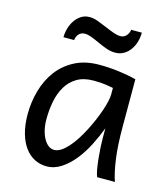

<svg xmlns="http://www.w3.org/2000/svg" viewBox="-108 -795 779 893"><g transform="rotate(15 281.0 -348.5)"><path d="M402.8 -419.9Q390.6 -422.4 367.4 -426Q344.2 -429.7 307.6 -429.7Q259.8 -429.7 227.8 -410.4Q195.8 -391.1 176.8 -359.1Q157.7 -327.1 149.7 -285.6Q141.6 -244.1 141.6 -200.2Q141.6 -171.9 147.2 -148.2Q152.8 -124.5 162.6 -107.2Q172.4 -89.8 185.1 -80.3Q197.8 -70.8 212.4 -70.8Q228.5 -70.8 245.4 -81.5Q262.2 -92.3 278.6 -110.6Q294.9 -128.9 310.5 -152.8Q326.2 -176.8 339.8 -203.4Q353.5 -230 365.2 -257.3Q377 -284.7 385.3 -309.3Q393.6 -334 398.2 -354.5Q402.8 -375 402.8 -388.2ZM439.5 0Q434.1 -11.7 429.9 -35.2Q425.8 -58.6 423.1 -85.7Q420.4 -112.8 418.9 -138.7Q417.5 -164.6 417.5 -180.7V-229.5Q401.9 -188 380.1 -145Q358.4 -102.1 330.6 -67.1Q302.7 -32.2 269.3 -10Q235.8 12.2 197.8 12.2Q167 12.2 140.1 -1.5Q113.3 -15.1 93.5 -42Q73.7 -68.8 62.5 -108.6Q51.3 -148.4 51.3 -200.2Q51.3 -258.3 66.9 -313.7Q82.5 -369.1 114.7 -412.4Q147 -455.6 196.8 -481.7Q246.6 -507.8 314.9 -507.8Q362.3 -507.8 409.2 -501.7Q456.1 -495.6 493.2 -485.8V-258.8Q493.2 -166.5 502 -103.8Q510.7 -41 524.9 0ZM119.6 -588.4Q119.6 -610.8 126.2 -632.6Q132.8 -654.3 144.8 -671.6Q156.7 -689 174.1 -699.7Q191.4 -710.4 213.4 -710.4Q223.6 -710.4 233.4 -708.5Q243.2 -706.5 253.2 -702.9Q263.2 -699.2 274.2 -694.6Q285.2 -689.9 297.9 -685.1Q311 -679.7 321.5 -675.3Q332 -670.9 341.1 -668Q350.1 -665 357.9 -663.3Q365.7 -661.6 373.5 -661.6Q390.6 -661.6 401.6 -673.8Q412.6 -686 415 -703.1H466.3Q466.3 -679.7 459.7 -657.7Q453.1 -635.7 440.7 -618.7Q428.2 -601.6 410.2 -591.3Q392.1 -581.1 369.6 -581.1Q350.1 -581.1 330.3 -587.6Q310.5 -594.2 288.1 -604.5Q259.8 -617.7 242.9 -623.8Q226.1 -629.9 212.4 -629.9Q194.3 -629.9 183.6 -618.2Q172.9 -606.4 170.9 -588.4Z"/></g></svg>

Font: Andika
Style: Regular
Weight: 400
Designer: Victor Gaultney, Annie Olsen, Julie Remington, Don Collingsworth, Eric Hays
Foundry: SIL International
Version: Version 1.001